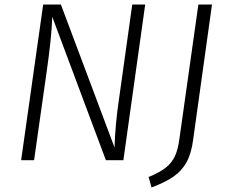

<svg xmlns="http://www.w3.org/2000/svg" viewBox="-20 -705 999 845"><path d="M523 0H446L210 -631Q207 -537 184 -380L130 0H73L170 -685H248L484 -56Q487 -157 504 -271L562 -685H619ZM830 -90Q822 -29 801 9Q780 47 744 72Q708 97 647 120L634 74Q683 54 710 32.5Q737 11 750.5 -19Q764 -49 770 -97L853 -685H913Z"/></svg>

Font: FiraGO Light
Style: Italic
Weight: 300
Italic angle: -8°
Designer: bBox Type GmbH
Foundry: bBox Type GmbH
Version: Version 1.001